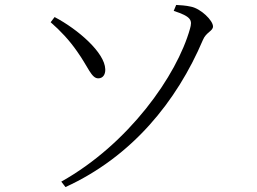

<svg xmlns="http://www.w3.org/2000/svg" viewBox="-20 -730 1040 777"><path d="M801 -568C814 -600 842 -604 842 -623C842 -647 793 -695 753 -703C731 -708 710 -709 693 -710L683 -686C757 -662 758 -647 749 -614C696 -424 500 -147 228 5L245 27C514 -96 695 -319 801 -568ZM292 -522C337 -459 350 -412 378 -413C396 -413 407 -428 406 -450C404 -517 296 -611 201 -661L185 -640C225 -605 260 -568 292 -522Z"/></svg>

Font: Noto Serif CJK JP Light
Style: Regular
Weight: 300
Designer: Ryoko NISHIZUKA 西塚涼子 (kana & ideographs); Frank Grießhammer (Latin, Greek & Cyrillic); Wenlong ZHANG 张文龙 (bopomofo); San
Foundry: Adobe Systems Incorporated
Version: Version 1.001;PS 1.001;hotconv 16.6.54;makeotf.lib2.5.65590